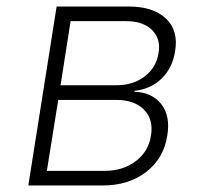

<svg xmlns="http://www.w3.org/2000/svg" viewBox="-20 -570 640 590"><path d="M67 0 154 -550H375Q451 -550 490 -513Q529 -476 518 -412Q510 -361 476.5 -328.5Q443 -296 393 -291V-288Q448 -286 476 -249.5Q504 -213 494 -153Q483 -83 429 -41.5Q375 0 295 0ZM166 -308H337Q389 -308 424.5 -335Q460 -362 467 -406Q475 -450 447.5 -477.5Q420 -505 368 -505H197ZM124 -45H302Q358 -45 397.5 -75Q437 -105 444 -154Q452 -203 422.5 -233Q393 -263 337 -263H159Z"/></svg>

Font: NKDuy Mono Thin
Style: Italic
Weight: 100
Italic angle: -9°
Monospace: yes
Designer: NKDuy
Foundry: NKDuy
Version: Version 2.251; ttfautohint (v1.8.4.7-5d5b)